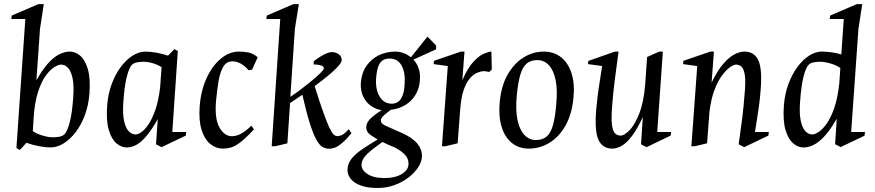

<svg xmlns="http://www.w3.org/2000/svg" viewBox="-20 -713 4264 936"><path d="M77 18 60 8.9 103.5 -620.4H35.1L37.1 -637.1L167.1 -693H193.5L175 -572.1L157.5 -321.8Q180.3 -362 201.7 -389Q223 -416 243.4 -431.8Q263.8 -447.6 283.2 -454.5Q302.5 -461.5 320.5 -461.5Q347 -461.5 370.7 -441.6Q394.5 -421.7 407.9 -376.9Q421.4 -332.1 416 -257Q411.8 -200.2 393.9 -152.2Q376.1 -104.3 349 -68.9Q322 -33.5 290.2 -14Q258.5 5.6 227.5 5.6Q199.5 5.6 167.6 -0.8Q135.7 -7.1 108.9 -17ZM238.1 -43.6Q248.2 -43.6 267.2 -46.1Q286.3 -48.7 297.2 -61.6Q310.1 -77.5 321 -121.1Q332 -164.8 337 -239Q341.2 -294.3 334.3 -329.1Q327.4 -364 312.6 -381.1Q297.9 -398.1 276.5 -398.1Q265.4 -398.1 245 -385.8Q224.6 -373.5 203.1 -344.2Q181.6 -314.8 165.2 -264Q148.7 -213.3 143.9 -137.1L139.9 -73.6Q158.8 -60.7 187.5 -52.1Q216.2 -43.6 238.1 -43.6Z M597.5 5.9Q572 5.9 548.1 -13.9Q524.1 -33.8 510.6 -78.7Q497 -123.5 502.4 -198.5Q506.6 -255.4 524.6 -303.4Q542.5 -351.5 569 -386.9Q595.5 -422.2 626.8 -441.9Q658.1 -461.5 688.9 -461.5Q711.9 -461.5 741.9 -456.2Q771.9 -450.8 799.2 -441.7L829.9 -473.5L846.9 -464.5L819.9 -69.4H887.9L885.9 -52L767.5 4.4L740.5 -9.6L749.2 -132.4Q719.9 -80.6 694.2 -50.2Q668.6 -19.9 645 -7Q621.3 5.9 597.5 5.9ZM641.9 -57.5Q652.2 -57.5 668.7 -68.5Q685.1 -79.5 703.1 -105.5Q721.1 -131.6 736.9 -176.2Q752.7 -220.8 760.8 -288.2L767.6 -385.4Q749.9 -397.5 724.8 -404.8Q699.8 -412 679.5 -412Q668.4 -412 650.2 -409.4Q632 -406.8 621 -395Q608.3 -379.6 597.3 -335.2Q586.4 -290.7 581.4 -216.5Q577.2 -162.3 584.1 -126.9Q591 -91.5 606.2 -74.5Q621.3 -57.5 641.9 -57.5Z M1066 11.5Q1033.6 11.5 1005.7 -10.6Q977.8 -32.7 963.1 -78.5Q948.4 -124.3 953.4 -194.4Q959.4 -272.2 987.2 -332.4Q1015 -392.6 1056.5 -427Q1098 -461.5 1144.9 -461.5Q1169.5 -461.5 1191 -457.3Q1212.6 -453.1 1236.4 -433.9L1209.1 -373.8L1192 -370.3Q1180.3 -384.8 1167.5 -394.1Q1154.6 -403.5 1141.1 -408.8Q1127.5 -414 1113.1 -414Q1083.7 -414 1068.3 -387.4Q1052.8 -360.7 1045.5 -317.5Q1038.3 -274.4 1033.5 -224.5Q1025.2 -135.2 1049.6 -92Q1074 -48.9 1110.5 -48.9Q1130.5 -48.9 1153 -60.1Q1175.5 -71.2 1205.5 -100.5L1218 -82.5Q1178 -39.1 1151.6 -19.2Q1125.2 0.6 1105.7 6.1Q1086.1 11.5 1066 11.5Z M1304.5 0 1346.1 -620.4H1278.5L1280.5 -637.1L1410.5 -693H1436.9L1417.5 -572.1L1395.5 -241.2Q1420.8 -257.7 1447.8 -278.1Q1474.8 -298.6 1499.1 -318.6Q1523.3 -338.6 1539.3 -354.2Q1555.3 -369.8 1558.2 -376.8Q1561.9 -388.4 1545.2 -393.7Q1528.5 -399.1 1508.1 -399.1L1510.5 -415.1Q1515.2 -419.4 1525.5 -426.5Q1535.7 -433.6 1548.4 -441Q1561.2 -448.5 1574.4 -453.8Q1587.6 -459.1 1598.6 -459.1Q1616.5 -459.1 1631.2 -448.8Q1645.9 -438.5 1645.9 -420Q1645.9 -411.1 1633.2 -395.6Q1620.5 -380.1 1600.1 -361.9Q1579.7 -343.7 1556.6 -325.6Q1533.6 -307.5 1513.8 -293.2Q1539.3 -212.7 1556.5 -164.2Q1573.8 -115.7 1585.5 -90.9Q1597.3 -66.1 1606.2 -57.8Q1615.1 -49.4 1624 -49.4Q1637.5 -49.4 1650.2 -56.6Q1663 -63.7 1680.4 -83.4L1693.4 -63.4Q1667.4 -32.4 1648.2 -16.1Q1629 0.2 1614.3 6.1Q1599.5 12 1584.5 12Q1568.5 12 1553.6 4.2Q1538.7 -3.6 1523.6 -29.7Q1508.4 -55.7 1491.4 -108.7Q1474.3 -161.6 1454 -251.1L1394 -210.4L1381 -14.4L1321.9 0Z M1821 203.4Q1772 203.4 1739.4 191.6Q1706.7 179.7 1690.3 159.5Q1673.8 139.2 1674 116Q1674.4 85.8 1692.9 61.9Q1711.3 38.1 1744.7 15.4Q1778 -7.2 1820.9 -33Q1786.4 -53.2 1776 -64.4Q1765.6 -75.6 1765.6 -92.6Q1765.6 -107.1 1774.1 -120.1Q1782.5 -133.2 1799.5 -146.9Q1816.5 -160.6 1840.7 -175.9Q1814.4 -179.4 1789.8 -196Q1765.1 -212.6 1751 -241.6Q1736.8 -270.6 1739 -309.9Q1743 -358.3 1766.5 -392Q1790 -425.7 1826.8 -443.6Q1863.5 -461.5 1907.9 -461.5Q1927.7 -461.5 1947.1 -454.3Q1966.5 -447.1 1983.1 -433.6L2064 -534.5L2106 -491.4V-472.6L1995.6 -422.6Q2012.1 -404.9 2021 -379.3Q2029.8 -353.7 2027 -322.4Q2024.8 -289.8 2012.7 -264.1Q2000.5 -238.5 1981.1 -220.3Q1961.7 -202.1 1937.1 -191.4Q1912.5 -180.6 1885.3 -177.9Q1869.5 -166.6 1853.3 -152.1Q1837.1 -137.7 1836.4 -127Q1835.8 -120.4 1839.9 -114.6Q1843.9 -108.7 1853.1 -103.5Q1862.4 -98.2 1877.3 -92.1L1938.9 -64.9Q1990 -42.2 2013.5 -14.2Q2037 13.7 2037 47.4Q2037 74.1 2019.2 101.7Q2001.5 129.2 1971.1 152.6Q1940.6 176 1901.9 189.7Q1863.2 203.4 1821 203.4ZM1855.5 155.1Q1906.3 155.1 1939.4 134.9Q1972.4 114.8 1971.5 84.6Q1971.7 59.4 1952.8 39.9Q1934 20.4 1901.8 4.7Q1883.5 -2.4 1869.7 -8.8Q1855.9 -15.2 1844.3 -20.8Q1799.6 10.4 1772.2 35.4Q1744.7 60.3 1742.5 88.6Q1740.9 114.7 1770.7 134.9Q1800.5 155.1 1855.5 155.1ZM1889.4 -207.4Q1907.9 -207.4 1921.2 -217.1Q1934.5 -226.7 1942.8 -248.1Q1951.2 -269.4 1952.6 -305.1Q1956.6 -358.4 1938.1 -392.9Q1919.7 -427.5 1879 -427.5Q1857 -427.5 1843.4 -417.3Q1829.8 -407.2 1822.8 -385.4Q1815.8 -363.6 1813.4 -328.5Q1811.2 -294 1819.7 -266.6Q1828.1 -239.3 1846.2 -223.3Q1864.4 -207.4 1889.4 -207.4Z M2134.5 0 2163 -391 2094 -400.5 2095.6 -416.5 2227 -461.5H2244.4L2233.8 -321.7Q2259.9 -381.9 2287.9 -411.9Q2315.9 -441.8 2339.8 -451.7Q2363.7 -461.5 2375.5 -461.5L2377.5 -374.1L2364.9 -362Q2359 -363.5 2352.9 -364.7Q2346.7 -366 2339.5 -366Q2325.6 -366 2307.4 -358.8Q2289.1 -351.6 2271.5 -332Q2253.9 -312.3 2241 -276Q2228.2 -239.7 2223.6 -181.3L2211 -14.4L2151.1 0Z M2558 11.5Q2509.6 11.5 2475.2 -16.3Q2440.9 -44 2425.3 -95Q2409.8 -146 2416.1 -216.1Q2424.1 -296.9 2455.8 -351.2Q2487.5 -405.4 2533.4 -433.5Q2579.3 -461.5 2630 -461.5Q2681 -461.5 2715.6 -433.7Q2750.2 -406 2766.4 -355Q2782.7 -304 2775.4 -233.9Q2767.5 -153.9 2735.9 -99.2Q2704.3 -44.6 2657.8 -16.5Q2611.3 11.5 2558 11.5ZM2592 -30.4Q2624.5 -30.4 2644.3 -46.8Q2664.1 -63.2 2675.2 -101.2Q2686.3 -139.2 2691.5 -203.6Q2698.8 -274.4 2688.7 -322.7Q2678.6 -371 2655.4 -395.5Q2632.3 -420 2599.5 -420Q2567.5 -420 2547.7 -403.4Q2527.8 -386.9 2516.5 -348.8Q2505.2 -310.6 2499 -245Q2492.7 -175.4 2503 -127.3Q2513.3 -79.2 2536.8 -54.8Q2560.4 -30.4 2592 -30.4Z M2965.1 11.5Q2916 11.5 2896.8 -33.2Q2877.5 -77.9 2887 -184Q2892.3 -241.8 2899.9 -291.2Q2907.4 -340.6 2915.5 -391L2846.4 -400.5L2848.1 -416L2977.9 -461.5H2995.5Q2987.1 -400.8 2978.1 -331.4Q2969 -262 2964 -194Q2959.5 -134.9 2963.3 -104.3Q2967.1 -73.8 2978.5 -62.8Q2989.8 -51.9 3005.9 -51.9Q3022.5 -51.9 3047.8 -76.9Q3073 -101.9 3095.3 -156.6Q3117.6 -211.4 3125.2 -300Q3127.2 -332 3129.8 -366.6Q3132.4 -401.1 3134.6 -435.1L3194 -461.5H3211.4L3184 -69.4H3251.5L3249.5 -52L3132 4.4L3105 -9.6L3113.8 -143Q3086.4 -83.1 3060.5 -49.4Q3034.7 -15.8 3011 -2.1Q2987.3 11.5 2965.1 11.5Z M3350.5 0 3379 -391 3310 -400.5 3311.6 -416.5 3443 -461.5H3460.4L3449 -310.2Q3477.6 -369.7 3506.3 -402.3Q3534.9 -434.9 3561 -448.2Q3587.1 -461.5 3608.5 -461.5Q3658.4 -461.5 3677.7 -417.2Q3697.1 -372.9 3687.4 -266Q3684.3 -228.1 3679.9 -195.5Q3675.6 -162.9 3670.5 -132.7Q3665.4 -102.4 3660.4 -69.4H3727.9L3725.9 -52L3608 4.4L3581 -9.6Q3590 -71.6 3597.5 -129.8Q3605.1 -188 3610.1 -256Q3615.5 -315.3 3611.2 -345.8Q3606.8 -376.2 3595.5 -387.2Q3584.2 -398.1 3568 -398.1Q3556.9 -398.1 3538.2 -384.9Q3519.6 -371.7 3499.3 -344.3Q3479.1 -317 3462.4 -272.7Q3445.7 -228.4 3438.4 -165.4L3427 -14.4L3367.1 0Z M3896.5 5.9Q3871 5.9 3847.1 -13.9Q3823.1 -33.8 3809.6 -78.7Q3796 -123.5 3801.4 -198.5Q3805.6 -254.8 3823.3 -302.7Q3840.9 -350.5 3867.1 -386Q3893.2 -421.5 3924 -441.4Q3954.8 -461.3 3985.5 -461.5Q4006.4 -461.5 4032 -458.2Q4057.7 -455 4081.4 -447.7L4093.4 -620.4H4025L4027 -637.1L4157 -693H4183.4L4164.9 -572.1L4129.4 -69.4H4196.8L4194.8 -51.6L4078.1 4L4051.1 -10L4059.2 -134.1Q4036.5 -94.7 4015.1 -67.5Q3993.7 -40.3 3973.3 -24.2Q3952.9 -8 3933.7 -1Q3914.5 5.9 3896.5 5.9ZM3940.9 -57.5Q3952.2 -57.5 3971.1 -69.8Q3990 -82 4010 -110.1Q4030 -138.1 4046.9 -186.3Q4063.7 -234.4 4071.6 -306.4L4076.6 -381Q4065.4 -390.3 4047.6 -397.1Q4029.9 -403.9 4011.5 -408Q3993.2 -412 3978.5 -412Q3967.4 -412 3949 -409.6Q3930.5 -407.1 3920 -395Q3906.8 -379.1 3896.1 -335Q3885.4 -290.8 3880.4 -216.5Q3876.2 -162.3 3883.1 -126.9Q3890 -91.5 3905.2 -74.5Q3920.3 -57.5 3940.9 -57.5Z"/></svg>

Font: Ancizar Serif Light
Style: Italic
Weight: 300
Italic angle: -4°
Designer: Cesar Puertas, Viviana Monsalve, Julian Moncada, Julian Prieto, Jose Castro, Felipe Aragon, Mariel Hernandez, Sara Alarc
Version: Version 8.100